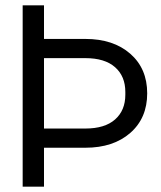

<svg xmlns="http://www.w3.org/2000/svg" viewBox="-20 -700 603 720"><path d="M65 0V-680H145V-554H300Q405 -554 468.5 -498.5Q532 -443 532 -350Q532 -257 468.5 -201.5Q405 -146 300 -146H145V0ZM145 -218H300Q373 -218 411.5 -252Q450 -286 450 -345V-355Q450 -414 411.5 -448Q373 -482 300 -482H145Z"/></svg>

Font: TASA Orbiter Display
Style: Regular
Weight: 400
Designer: Weizhong Zhang
Version: Version 1.000;Glyphs 3.1.2 (3151)